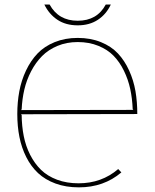

<svg xmlns="http://www.w3.org/2000/svg" viewBox="-20 -805 672 835"><path d="M70.8 -326.2 560.1 -327.1 557.1 -330.1Q555.2 -377 546.4 -418Q537.6 -459 519 -497.1Q500.5 -535.2 474.1 -562.3Q447.8 -589.4 407.7 -605.7Q367.7 -622.1 317.9 -622.1Q270 -622.1 230.2 -605.5Q190.4 -588.9 162.8 -561Q135.3 -533.2 115.5 -495.4Q95.7 -457.5 85.9 -415.8Q76.2 -374 74.2 -329.1ZM577.1 -309.1 70.8 -308.1 74.2 -305.2Q74.7 -256.3 83.3 -213.1Q91.8 -169.9 111.1 -131.8Q130.4 -93.8 158.4 -66.4Q186.5 -39.1 228.3 -23.4Q270 -7.8 321.8 -7.8Q421.9 -7.8 494.1 -69.8L507.8 -55.2Q431.2 9.8 323.2 9.8Q266.6 9.8 221.4 -6.8Q176.3 -23.4 145.5 -52.2Q114.7 -81.1 94.2 -121.8Q73.7 -162.6 64.5 -209.2Q55.2 -255.9 55.2 -309.1Q55.2 -360.8 64 -408Q72.8 -455.1 93 -498Q113.3 -541 143.1 -572.3Q172.9 -603.5 217.8 -621.8Q262.7 -640.1 317.9 -640.1Q374 -640.1 418.9 -621.8Q463.9 -603.5 492.9 -572.5Q522 -541.5 541.5 -498.5Q561 -455.6 569.1 -408.7Q577.1 -361.8 577.1 -309.1ZM439.9 -785.2H461.9Q442.4 -743.2 405.8 -719Q369.1 -694.8 317.9 -694.8Q266.1 -694.8 229.7 -719Q193.4 -743.2 172.9 -785.2H195.8Q234.4 -714.8 317.9 -714.8Q402.3 -714.8 439.9 -785.2Z"/></svg>

Font: Sinkin Sans 100 Thin
Style: Regular
Weight: 100
Designer: Keith Bates
Foundry: K-Type
Version: Sinkin Sans (version 1.0)  by Keith Bates   •   © 2014   www